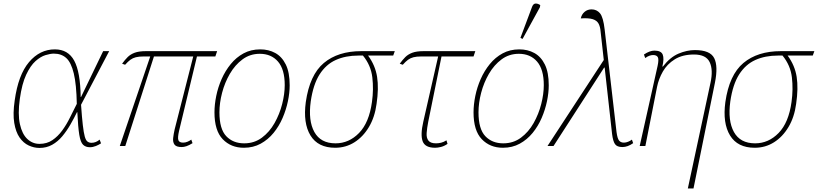

<svg xmlns="http://www.w3.org/2000/svg" viewBox="-20 -825 4622 1085"><path d="M203 11Q172 11 142 -3Q112 -17 90.5 -48Q69 -79 60.5 -130.5Q52 -182 63 -257Q83 -402 144 -474Q205 -546 290 -546Q365 -546 399.5 -482Q434 -418 436 -277H438L563 -536H597L438 -233Q443 -161 448 -118Q453 -75 459 -53.5Q465 -32 474.5 -25Q484 -18 497 -18Q522 -18 543 -36L551 -15Q539 -7 522 0Q505 7 488 7Q464 7 449.5 -7Q435 -21 428 -63.5Q421 -106 417 -191H415Q398 -156 377.5 -120.5Q357 -85 332 -55Q307 -25 275 -7Q243 11 203 11ZM203 -12Q245 -12 276 -33Q307 -54 331.5 -87.5Q356 -121 375.5 -161Q395 -201 414 -238Q412 -348 397 -410Q382 -472 354.5 -497Q327 -522 284 -522Q265 -522 237 -513.5Q209 -505 180.5 -479.5Q152 -454 128 -403Q104 -352 92 -266Q80 -180 92.5 -123.5Q105 -67 134.5 -39.5Q164 -12 203 -12Z M657 0 829 -506H793Q765 -506 747.5 -501.5Q730 -497 716.5 -487Q703 -477 687 -459L670 -465Q686 -487 701.5 -502.5Q717 -518 741 -527Q765 -536 805 -536H1207L1197 -506H1093L992 -86Q983 -47 988 -33Q993 -19 1015 -19Q1028 -19 1040.5 -24.5Q1053 -30 1061 -36L1068 -16Q1049 -4 1034 1Q1019 6 1007 6Q976 6 966 -8Q956 -22 958.5 -45Q961 -68 967 -94L1072 -506H850L688 0Z M1358 10Q1285 10 1238.5 -38.5Q1192 -87 1192 -190Q1192 -234 1202 -283Q1212 -332 1232.5 -378.5Q1253 -425 1284 -463Q1315 -501 1356.5 -523.5Q1398 -546 1451 -546Q1498 -546 1535.5 -525.5Q1573 -505 1595 -460.5Q1617 -416 1617 -343Q1617 -301 1607 -253Q1597 -205 1577 -158.5Q1557 -112 1526 -74Q1495 -36 1453 -13Q1411 10 1358 10ZM1360 -15Q1417 -15 1460 -47Q1503 -79 1531.5 -129.5Q1560 -180 1574.5 -237Q1589 -294 1589 -344Q1589 -433 1551 -477Q1513 -521 1448 -521Q1393 -521 1350.5 -489.5Q1308 -458 1279 -408Q1250 -358 1235 -300.5Q1220 -243 1220 -190Q1220 -96 1258.5 -55.5Q1297 -15 1360 -15Z M1874 10Q1777 10 1734.5 -59.5Q1692 -129 1708 -248Q1730 -402 1810 -469Q1890 -536 2022 -536H2211L2202 -511H2060Q2101 -455 2111 -390.5Q2121 -326 2108 -238Q2098 -163 2065 -107.5Q2032 -52 1983 -21Q1934 10 1874 10ZM1876 -15Q1952 -15 2009 -73.5Q2066 -132 2082 -249Q2092 -320 2084 -388Q2076 -456 2031 -511H2005Q1933 -511 1877.5 -486Q1822 -461 1786 -404.5Q1750 -348 1736 -252Q1721 -143 1756.5 -79Q1792 -15 1876 -15Z M2439 10Q2382 10 2368.5 -26.5Q2355 -63 2372 -137L2456 -506H2362Q2334 -506 2316.5 -501.5Q2299 -497 2285.5 -487Q2272 -477 2256 -459L2239 -465Q2255 -487 2270.5 -502.5Q2286 -518 2310 -527Q2334 -536 2374 -536H2666L2656 -506H2475L2400 -137Q2393 -101 2391 -73.5Q2389 -46 2401 -30.5Q2413 -15 2444 -15Q2458 -15 2472.5 -18.5Q2487 -22 2503 -32L2509 -12Q2490 1 2471.5 5.5Q2453 10 2439 10Z M2822 10Q2749 10 2702.5 -38.5Q2656 -87 2656 -190Q2656 -234 2666 -283Q2676 -332 2696.5 -378.5Q2717 -425 2748 -463Q2779 -501 2820.5 -523.5Q2862 -546 2915 -546Q2962 -546 2999.5 -525.5Q3037 -505 3059 -460.5Q3081 -416 3081 -343Q3081 -301 3071 -253Q3061 -205 3041 -158.5Q3021 -112 2990 -74Q2959 -36 2917 -13Q2875 10 2822 10ZM2824 -15Q2881 -15 2924 -47Q2967 -79 2995.5 -129.5Q3024 -180 3038.5 -237Q3053 -294 3053 -344Q3053 -433 3015 -477Q2977 -521 2912 -521Q2857 -521 2814.5 -489.5Q2772 -458 2743 -408Q2714 -358 2699 -300.5Q2684 -243 2684 -190Q2684 -96 2722.5 -55.5Q2761 -15 2824 -15ZM2933 -605 2921 -611 2987 -787Q2994 -805 3007.5 -805Q3021 -805 3033 -796L3031 -784Z M3074 0 3392 -486 3374 -647Q3372 -674 3362.5 -691.5Q3353 -709 3330 -716.5Q3307 -724 3262 -721Q3267 -744 3283.5 -758Q3300 -772 3323 -772Q3352 -772 3370.5 -750Q3389 -728 3397 -658L3464 -79Q3469 -42 3478.5 -30.5Q3488 -19 3506 -19Q3517 -19 3529.5 -24Q3542 -29 3551 -36L3558 -16Q3527 6 3497 6Q3467 6 3455.5 -10.5Q3444 -27 3439 -67L3397 -443H3394L3108 0Z M3867 240 3995 -357Q4011 -430 3990.5 -473.5Q3970 -517 3902 -517Q3837 -517 3793.5 -490Q3750 -463 3726 -421Q3702 -379 3693 -334L3627 0H3595L3696 -452Q3704 -489 3697.5 -501.5Q3691 -514 3671 -514Q3662 -514 3651 -510.5Q3640 -507 3626 -497L3619 -517Q3652 -539 3678 -539Q3716 -539 3725 -516.5Q3734 -494 3723 -449H3726Q3767 -502 3814.5 -522Q3862 -542 3907 -542Q3993 -542 4016 -496.5Q4039 -451 4020 -357L3899 240Z M4245 10Q4148 10 4105.5 -59.5Q4063 -129 4079 -248Q4101 -402 4181 -469Q4261 -536 4393 -536H4582L4573 -511H4431Q4472 -455 4482 -390.5Q4492 -326 4479 -238Q4469 -163 4436 -107.5Q4403 -52 4354 -21Q4305 10 4245 10ZM4247 -15Q4323 -15 4380 -73.5Q4437 -132 4453 -249Q4463 -320 4455 -388Q4447 -456 4402 -511H4376Q4304 -511 4248.5 -486Q4193 -461 4157 -404.5Q4121 -348 4107 -252Q4092 -143 4127.5 -79Q4163 -15 4247 -15Z"/></svg>

Font: Noto Serif Thin
Style: Italic
Weight: 100
Italic angle: -12°
Designer: Monotype Design Team
Foundry: Monotype Imaging Inc.
Version: Version 2.014; ttfautohint (v1.8.4.7-5d5b)